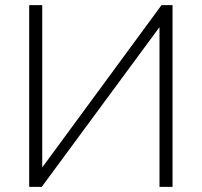

<svg xmlns="http://www.w3.org/2000/svg" viewBox="-20 -730 788 750"><path d="M145 -710V-76L611 -710H654V0H603V-624L143 0H94V-710Z"/></svg>

Font: Raleway
Style: Light
Weight: 300
Designer: Matt McInerney, Pablo Impallari, Rodrigo Fuenzalida
Foundry: Matt McInerney, Pablo Impallari, Rodrigo Fuenzalida
Version: Version 3.000